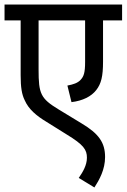

<svg xmlns="http://www.w3.org/2000/svg" viewBox="-20 -642 558 846"><path d="M518 -552V-622H0V-552H71V-311C71 -257 76 -226 89 -200C106 -161 140 -132 185 -105L273 -50C349 -4 363 18 363 53C363 86 345 116 327 142L396 184C418 150 443 105 443 50C443 -14 415 -53 340 -98L238 -160C159 -208 150 -229 150 -335V-552H355V-369C355 -321 349 -305 335 -290C322 -276 303 -270 277 -265L295 -192C345 -198 382 -217 404 -245C426 -273 434 -306 434 -370V-552Z"/></svg>

Font: Noto Sans Devanagari UI SemiCondensed
Style: Regular
Weight: 400
Width: 4
Designer: Jelle Bosma - Monotype Design Team
Foundry: Monotype Imaging Inc.
Version: Version 2.004